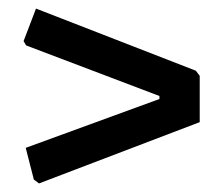

<svg xmlns="http://www.w3.org/2000/svg" viewBox="-20 -491 520 448"><path d="M64 -471 437 -326 446 -314V-206L71 -63L59 -72L40 -146L352 -260V-267L41 -385L35 -395Z"/></svg>

Font: Alegreya Sans
Style: Bold
Weight: 700
Designer: Juan Pablo del Peral
Foundry: Huerta Tipografica
Version: Version 2.007